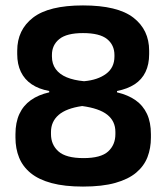

<svg xmlns="http://www.w3.org/2000/svg" viewBox="-20 -673 614 708"><path d="M286 15Q218 15 170.5 2.2Q123 -10.5 93.5 -34.5Q64 -58.5 50.5 -91.8Q37 -125 37 -165.5V-178Q37 -221.5 51.5 -252.8Q66 -284 93.8 -303.8Q121.5 -323.5 161.5 -332.5V-337.5Q123 -344.5 96.8 -362.2Q70.5 -380 57 -408Q43.5 -436 43.5 -473.5V-486Q43.5 -563 101.8 -608Q160 -653 286 -653Q413.5 -653 471.8 -608Q530 -563 530 -486V-473.5Q530 -435.5 516.5 -407.5Q503 -379.5 476.5 -362.2Q450 -345 411.5 -337.5V-332.5Q452 -323 479.8 -303.5Q507.5 -284 522 -253Q536.5 -222 536.5 -178V-165.5Q536.5 -126.5 523.8 -93.5Q511 -60.5 482 -36.2Q453 -12 405 1.5Q357 15 286 15ZM288 -90Q352 -90 378.8 -114.5Q405.5 -139 405.5 -178.5V-186.5Q405.5 -226 375.8 -249.8Q346 -273.5 283 -282Q224 -273.5 196 -249Q168 -224.5 168 -186.5V-178.5Q168 -139 195.8 -114.5Q223.5 -90 288 -90ZM290 -373.5Q340.5 -378 371.2 -400.8Q402 -423.5 402 -464.5V-470Q402 -507 374.8 -529Q347.5 -551 286 -551Q226 -551 198.8 -529Q171.5 -507 171.5 -470.5V-464.5Q171.5 -437.5 185.5 -418.2Q199.5 -399 225.8 -388Q252 -377 290 -373.5Z"/></svg>

Font: Anek Kannada Medium SemiBold
Style: Regular
Weight: 600
Version: Version 1.003